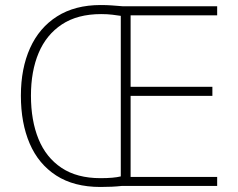

<svg xmlns="http://www.w3.org/2000/svg" viewBox="-20 -739 945 763"><path d="M380 -719Q405 -719 424.5 -717.5Q444 -716 469 -714H843V-678H499V-394H824V-358H499V-36H843V0H463Q445 2 424.5 3Q404 4 379 4Q274 4 203.5 -41.5Q133 -87 98 -168.5Q63 -250 63 -359Q63 -467 99.5 -548Q136 -629 207 -674Q278 -719 380 -719ZM382 -683Q288 -683 226 -642Q164 -601 133.5 -528.5Q103 -456 103 -359Q103 -260 133 -186.5Q163 -113 224.5 -72Q286 -31 379 -31Q432 -31 460 -38V-676Q447 -678 427 -680.5Q407 -683 382 -683Z"/></svg>

Font: Noto Sans Kannada ExtraLight
Style: Regular
Weight: 200
Designer: Jelle Bosma - Monotype Design Team
Foundry: Monotype Imaging Inc.
Version: Version 2.005; ttfautohint (v1.8.4.7-5d5b)